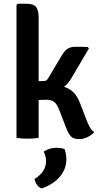

<svg xmlns="http://www.w3.org/2000/svg" viewBox="-20 -756 550 1053"><path d="M192 0Q166 4.5 131 4.5Q98.5 4.5 70.5 0V-729L77.5 -735.5H125Q163.5 -735.5 177.8 -717.8Q192 -700 192 -658.5ZM449 -112Q461 -78.5 471.8 -60Q482.5 -41.5 497 -31Q483 -15.5 460.2 -4.2Q437.5 7 414 7Q383.5 7 369 -8Q354.5 -23 342.5 -55.5L306.5 -149Q293 -185 277.2 -197Q261.5 -209 232.5 -209Q215 -209 199.8 -207.8Q184.5 -206.5 167 -204.5L129.5 -200.5V-288H272.5Q326.5 -288 362.8 -265.5Q399 -243 418.5 -191.5ZM371 -326.5Q350 -288 314.5 -270Q279 -252 227.5 -252H143V-309.5L219 -311.5Q228.5 -311.5 234 -315Q239.5 -318.5 244.5 -327.5L318 -450.5Q331.5 -474.5 348.5 -487Q365.5 -499.5 393.5 -499.5Q413 -499.5 428.5 -499.2Q444 -499 461.5 -498L467.5 -490ZM334 61.5Q338 70.5 341 86.2Q344 102 344 116.5Q344 171.5 307.5 213.8Q271 256 209 277.5Q193.5 272.5 183.2 258Q173 243.5 169.5 225.5Q232.5 186.5 232.5 128Q232.5 114.5 229 101Q225.5 87.5 219.5 75.5Q249 54.5 292.5 54.5Q314 54.5 334 61.5Z"/></svg>

Font: Signika Negative Light SemiBold
Style: Regular
Weight: 600
Version: Version 2.001